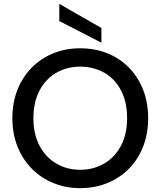

<svg xmlns="http://www.w3.org/2000/svg" viewBox="-20 -962 831 994"><path d="M395 12Q320 12 256 -14.5Q192 -41 144.5 -89Q97 -137 70.5 -203.5Q44 -270 44 -350Q44 -431 70.5 -497.5Q97 -564 144.5 -612Q192 -660 256 -686Q320 -712 395 -712Q471 -712 535 -686.5Q599 -661 646.5 -613Q694 -565 720.5 -498.5Q747 -432 747 -350Q747 -269 720.5 -202Q694 -135 646.5 -87.5Q599 -40 535 -14Q471 12 395 12ZM395 -83Q464 -83 519 -115Q574 -147 606 -207Q638 -267 638 -350Q638 -435 606 -495Q574 -555 519 -586Q464 -617 395 -617Q327 -617 272 -585.5Q217 -554 185 -494Q153 -434 153 -350Q153 -267 185 -207Q217 -147 272 -115Q327 -83 395 -83ZM505 -741 287 -853V-942L505 -817Z"/></svg>

Font: Rethink Sans Medium
Style: Regular
Weight: 500
Designer: The Rethink Sans project authors (Hans Thiessen). DM Sans designed by Colophon Foundry.
Foundry: Rethink Communications LLC
Version: Version 1.001